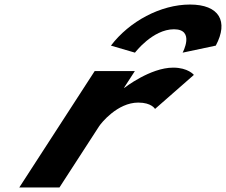

<svg xmlns="http://www.w3.org/2000/svg" viewBox="-20 -826 996 846"><path d="M65 0H242L416.9 -270C425.3 -283 497.2 -374 589.2 -374C648.2 -374 663.1 -346 663.1 -346L834.3 -496C834.3 -496 809 -528 743 -528C642 -528 528.3 -439 528.3 -439H526.3L574.3 -513H397.3ZM574.7 -594C574.7 -594 652.5 -697 746.5 -697C840.5 -697 784.7 -594 784.7 -594L930.8 -625C988.1 -732 946.1 -806 817.1 -806C688.1 -806 550.1 -732 468.8 -625Z"/></svg>

Font: Hussar
Style: BdWodka
Weight: 700
Foundry: Cannot Into Space Fonts
Version: Version 2.00